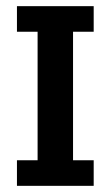

<svg xmlns="http://www.w3.org/2000/svg" viewBox="-20 -603 359 623"><path d="M35 0V-83H102V-500H35V-583H284V-500H217V-83H284V0Z"/></svg>

Font: Rokkitt SemiBold
Style: Regular
Weight: 600
Designer: Vernon Adams
Foundry: Vernon Adams
Version: Version 3.103